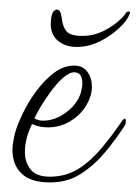

<svg xmlns="http://www.w3.org/2000/svg" viewBox="-20 -373 292 401"><path d="M85 8Q44 8 25 -10.5Q6 -29 6 -60Q6 -68 7.5 -76.5Q9 -85 11 -94Q16 -112 27.5 -136Q39 -160 56 -183Q73 -206 93 -221Q113 -236 135 -236Q153 -236 162.5 -223Q172 -210 172 -192Q172 -173 160.5 -153.5Q149 -134 130 -122Q108 -107 80 -107Q62 -107 47 -114Q32 -84 32 -55Q32 -34 44 -19Q56 -4 84 -4Q118 -4 144 -20.5Q170 -37 192.5 -64Q215 -91 236 -122Q239 -125 240 -125Q243 -125 243 -120Q243 -115 240 -110Q222 -82 199.5 -55Q177 -28 149 -10Q121 8 85 8ZM70 -121Q96 -121 119 -139Q130 -147 138 -158Q146 -169 149 -180Q152 -191 152 -199Q152 -222 135 -222Q124 -222 110 -209Q98 -198 85.5 -181Q73 -164 64 -148.5Q55 -133 52 -126Q59 -121 70 -121ZM140 -275Q117 -275 101.5 -287.5Q86 -300 86 -323Q86 -328 86.5 -331.5Q87 -335 87 -336Q89 -347 92.5 -350Q96 -353 99 -353Q107 -353 109 -335Q111 -317 119 -307.5Q127 -298 152 -298Q176 -298 197.5 -309Q219 -320 233 -334Q239 -340 242 -344.5Q245 -349 248 -349Q254 -349 250 -342Q246 -331 229.5 -315Q213 -299 189.5 -287Q166 -275 140 -275Z"/></svg>

Font: Waterfall
Style: Regular
Weight: 400
Designer: Robert E. Leuschke
Foundry: Robert E. Leuschke
Version: Version 1.010; ttfautohint (v1.8.3)